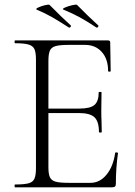

<svg xmlns="http://www.w3.org/2000/svg" viewBox="-20 -797 573 817"><path d="M44 -12Q83 -12 101.5 -17Q120 -22 126.5 -36.5Q133 -51 133 -81V-544Q133 -574 126.5 -588Q120 -602 101.5 -607.5Q83 -613 44 -613Q42 -613 42 -619Q42 -625 44 -625H440Q449 -625 449 -616L451 -495Q451 -492 445.5 -492Q440 -492 440 -495Q440 -546 413 -576Q386 -606 342 -606H273Q235 -606 217 -601Q199 -596 192.5 -582Q186 -568 186 -538V-85Q186 -56 192.5 -42.5Q199 -29 216.5 -24Q234 -19 273 -19H365Q405 -19 433.5 -54Q462 -89 470 -146Q470 -149 476 -148.5Q482 -148 482 -145Q473 -82 473 -15Q473 -7 469.5 -3.5Q466 0 457 0H44Q42 0 42 -6Q42 -12 44 -12ZM315 -316H161V-335H318Q364 -335 382 -350.5Q400 -366 400 -404Q400 -406 406 -406Q412 -406 412 -404L411 -325Q411 -296 412 -282L413 -235Q413 -233 407 -233Q401 -233 401 -235Q401 -280 382 -298Q363 -316 315 -316ZM250 -756Q243 -759 256.5 -765Q270 -771 287.5 -775Q305 -779 308 -776Q357 -726 398 -689L399 -687Q399 -684 396 -681Q393 -678 390 -680Q351 -706 320 -723Q289 -740 250 -756ZM136 -756Q130 -759 142.5 -765Q155 -771 171.5 -775Q188 -779 191 -776Q240 -726 281 -689L282 -687Q282 -684 279 -681Q276 -678 273 -680Q231 -707 201.5 -724Q172 -741 136 -756Z"/></svg>

Font: Cormorant Unicase Light
Style: Regular
Weight: 300
Designer: Christian Thalmann (Catharsis Fonts)
Foundry: Catharsis Fonts
Version: Version 4.000